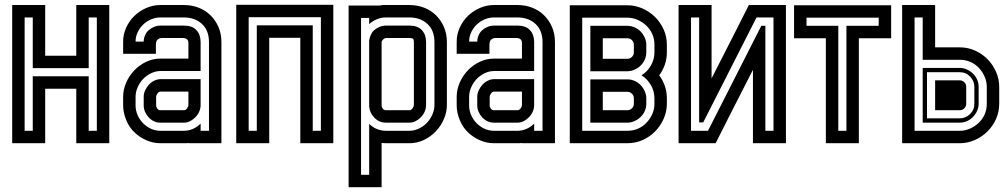

<svg xmlns="http://www.w3.org/2000/svg" viewBox="-20 -599 4211 803"><path d="M169 -228V0H31V-578H169V-366H299V-578H437V0H299V-228ZM83 -52H117V-280H351V-52H385V-526H351V-314H117V-526H83Z M819 -160Q819 -146 813.5 -133Q808 -120 798 -109.5Q788 -99 775.5 -92.5Q763 -86 749 -86H651Q636 -86 623.5 -92Q611 -98 601.5 -108.5Q592 -119 586.5 -131.5Q581 -144 581 -158V-194Q581 -208 587 -221Q593 -234 602.5 -244.5Q612 -255 625 -261.5Q638 -268 652 -268H819ZM633 -158Q633 -151 638 -144.5Q643 -138 651 -138H749Q757 -138 762.5 -146Q768 -154 768 -160V-216H652Q644 -216 638.5 -208Q633 -200 633 -194ZM495 -194Q495 -224 507.5 -253Q520 -282 541.5 -304.5Q563 -327 591.5 -340.5Q620 -354 652 -354H768V-419Q768 -440 744 -440H656Q648 -440 640 -434Q632 -428 632 -412V-374H495V-425Q495 -455 507.5 -483Q520 -511 541.5 -532Q563 -553 591.5 -565.5Q620 -578 651 -578H749Q782 -578 810.5 -567Q839 -556 860 -535.5Q881 -515 893.5 -486.5Q906 -458 906 -423V0H768V-1Q763 0 758.5 0Q754 0 749 0H651Q621 0 593 -12Q565 -24 544 -44Q521 -65 508 -96.5Q495 -128 495 -158ZM819 -52H854V-423Q854 -472 824.5 -499Q795 -526 749 -526H651Q631 -526 612 -518Q593 -510 578.5 -496Q564 -482 555.5 -463.5Q547 -445 547 -425H581Q581 -438 586.5 -451Q592 -464 601 -472Q611 -481 624 -486.5Q637 -492 651 -492H749Q784 -492 801.5 -473Q819 -454 819 -423V-302H652Q631 -302 611.5 -292.5Q592 -283 578 -268Q564 -253 555.5 -233.5Q547 -214 547 -194V-158Q547 -137 555.5 -117.5Q564 -98 578.5 -83.5Q593 -69 611.5 -60.5Q630 -52 651 -52H749Q769 -52 787 -60Q805 -68 819 -82Z M1106 -441V0H968V-579H1374V0H1236V-441ZM1020 -52H1054V-493H1288V-52H1322V-527H1020Z M1438 -576H1570Q1576 -578 1582 -578Q1588 -578 1594 -578H1692Q1725 -578 1753.5 -567Q1782 -556 1803 -535.5Q1824 -515 1836.5 -486.5Q1849 -458 1849 -423V-160Q1849 -130 1836.5 -101Q1824 -72 1802.5 -49.5Q1781 -27 1752.5 -13.5Q1724 0 1692 0H1594Q1589 0 1585 -0.5Q1581 -1 1576 -1V184H1438ZM1594 -440Q1589 -440 1583.5 -435Q1578 -430 1576 -425V-158Q1576 -151 1581 -144.5Q1586 -138 1594 -138H1692Q1700 -138 1705.5 -146Q1711 -154 1711 -160V-423Q1711 -433 1707.5 -436.5Q1704 -440 1692 -440ZM1524 -524H1490V132H1524V-81Q1538 -67 1556 -59.5Q1574 -52 1594 -52H1692Q1713 -52 1732.5 -61.5Q1752 -71 1766 -86Q1780 -101 1788.5 -120.5Q1797 -140 1797 -160V-423Q1797 -472 1767.5 -499Q1738 -526 1692 -526H1594Q1574 -526 1556 -518.5Q1538 -511 1524 -498ZM1524 -430Q1526 -442 1531 -453.5Q1536 -465 1544 -472Q1554 -481 1567 -486.5Q1580 -492 1594 -492H1692Q1727 -492 1744.5 -473Q1762 -454 1762 -423V-160Q1762 -146 1756.5 -133Q1751 -120 1741 -109.5Q1731 -99 1718.5 -92.5Q1706 -86 1692 -86H1594Q1566 -86 1546 -106.5Q1526 -127 1524 -153Z M2214 -160Q2214 -146 2208.5 -133Q2203 -120 2193 -109.5Q2183 -99 2170.5 -92.5Q2158 -86 2144 -86H2046Q2031 -86 2018.5 -92Q2006 -98 1996.5 -108.5Q1987 -119 1981.5 -131.5Q1976 -144 1976 -158V-194Q1976 -208 1982 -221Q1988 -234 1997.5 -244.5Q2007 -255 2020 -261.5Q2033 -268 2047 -268H2214ZM2028 -158Q2028 -151 2033 -144.5Q2038 -138 2046 -138H2144Q2152 -138 2157.5 -146Q2163 -154 2163 -160V-216H2047Q2039 -216 2033.5 -208Q2028 -200 2028 -194ZM1890 -194Q1890 -224 1902.5 -253Q1915 -282 1936.5 -304.5Q1958 -327 1986.5 -340.5Q2015 -354 2047 -354H2163V-419Q2163 -440 2139 -440H2051Q2043 -440 2035 -434Q2027 -428 2027 -412V-374H1890V-425Q1890 -455 1902.5 -483Q1915 -511 1936.5 -532Q1958 -553 1986.5 -565.5Q2015 -578 2046 -578H2144Q2177 -578 2205.5 -567Q2234 -556 2255 -535.5Q2276 -515 2288.5 -486.5Q2301 -458 2301 -423V0H2163V-1Q2158 0 2153.5 0Q2149 0 2144 0H2046Q2016 0 1988 -12Q1960 -24 1939 -44Q1916 -65 1903 -96.5Q1890 -128 1890 -158ZM2214 -52H2249V-423Q2249 -472 2219.5 -499Q2190 -526 2144 -526H2046Q2026 -526 2007 -518Q1988 -510 1973.5 -496Q1959 -482 1950.5 -463.5Q1942 -445 1942 -425H1976Q1976 -438 1981.5 -451Q1987 -464 1996 -472Q2006 -481 2019 -486.5Q2032 -492 2046 -492H2144Q2179 -492 2196.5 -473Q2214 -454 2214 -423V-302H2047Q2026 -302 2006.5 -292.5Q1987 -283 1973 -268Q1959 -253 1950.5 -233.5Q1942 -214 1942 -194V-158Q1942 -137 1950.5 -117.5Q1959 -98 1973.5 -83.5Q1988 -69 2006.5 -60.5Q2025 -52 2046 -52H2144Q2164 -52 2182 -60Q2200 -68 2214 -82Z M2363 -577H2604Q2636 -577 2666 -564Q2696 -551 2719 -528.5Q2742 -506 2755.5 -476Q2769 -446 2769 -412V-380Q2769 -353 2760.5 -328.5Q2752 -304 2737 -284Q2752 -264 2760.5 -239.5Q2769 -215 2769 -188V-165Q2769 -133 2756 -103Q2743 -73 2720.5 -50Q2698 -27 2668 -13.5Q2638 0 2604 0H2363ZM2604 -52Q2628 -52 2648.5 -61Q2669 -70 2684 -86Q2699 -102 2708 -122Q2717 -142 2717 -165V-188Q2717 -218 2702 -243.5Q2687 -269 2663 -284Q2687 -299 2702 -324.5Q2717 -350 2717 -380V-412Q2717 -436 2708 -456.5Q2699 -477 2683 -492Q2667 -507 2646.5 -516Q2626 -525 2604 -525H2415V-52ZM2604 -267Q2620 -267 2634.5 -260.5Q2649 -254 2659.5 -243Q2670 -232 2676.5 -217.5Q2683 -203 2683 -188V-165Q2683 -149 2676.5 -134.5Q2670 -120 2659 -109.5Q2648 -99 2633.5 -92.5Q2619 -86 2604 -86H2449V-267ZM2604 -491Q2620 -491 2634.5 -484.5Q2649 -478 2659.5 -467Q2670 -456 2676.5 -441.5Q2683 -427 2683 -412V-380Q2683 -364 2676.5 -349.5Q2670 -335 2659 -324.5Q2648 -314 2633.5 -307.5Q2619 -301 2604 -301H2449V-491ZM2501 -215V-138H2604Q2615 -138 2623 -146Q2631 -154 2631 -165V-188Q2631 -199 2623 -207Q2615 -215 2604 -215ZM2501 -439V-353H2604Q2615 -353 2623 -361Q2631 -369 2631 -380V-412Q2631 -423 2623 -431Q2615 -439 2604 -439Z M3112 -578H3267V0H3129V-307L3031 -115L3023 -99L2973 0H2818V-578H2956V-271L3062 -479ZM3215 -526H3144L2921 -87H2904V-526H2870V-52H2941L3164 -491H3181V-52H3215Z M3434 -439H3301V-577H3707V-439H3572V0H3434ZM3486 -52H3520V-491H3655V-525H3353V-491H3486Z M3805 -52H3994Q4016 -52 4036.5 -61Q4057 -70 4073 -85Q4089 -100 4098 -120.5Q4107 -141 4107 -165V-236Q4107 -258 4098 -278.5Q4089 -299 4074 -315Q4059 -331 4038.5 -340Q4018 -349 3994 -349H3839V-526H3805ZM3753 0V-578H3891V-401H3994Q4028 -401 4058 -387.5Q4088 -374 4110.5 -351Q4133 -328 4146 -298Q4159 -268 4159 -236V-165Q4159 -131 4145.5 -101Q4132 -71 4109 -48.5Q4086 -26 4056 -13Q4026 0 3994 0ZM3891 -138V-263H3994Q4005 -263 4013 -255Q4021 -247 4021 -236V-165Q4021 -154 4013 -146Q4005 -138 3994 -138ZM4055 -236Q4055 -260 4037.5 -278.5Q4020 -297 3994 -297H3857V-104H3994Q4018 -104 4036.5 -121.5Q4055 -139 4055 -165ZM3839 -86V-315H3994Q4009 -315 4023.5 -308.5Q4038 -302 4049 -291.5Q4060 -281 4066.5 -266.5Q4073 -252 4073 -236V-165Q4073 -150 4066.5 -135.5Q4060 -121 4049.5 -110Q4039 -99 4024.5 -92.5Q4010 -86 3994 -86Z"/></svg>

Font: Aurach Bi
Style: Regular
Weight: 400
Designer: Peter Wiegel
Foundry: Peter Wiegel
Version: Version 1.002